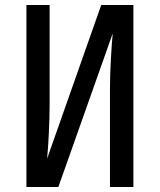

<svg xmlns="http://www.w3.org/2000/svg" viewBox="-20 -750 640 770"><path d="M214 0 432 -616C427 -563 421 -466 421 -394V0H515V-730H386L169 -114C174 -165 179 -261 179 -334V-730H86V0Z"/></svg>

Font: Tekne LDO Medium
Style: Regular
Weight: 500
Monospace: yes
Designer: Alessio Laiso, Mario Rullo, Paolo Rosset
Foundry: Alessio Laiso
Version: Version 1.000;hotconv 1.0.109;makeotfexe 2.5.65596